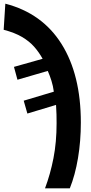

<svg xmlns="http://www.w3.org/2000/svg" viewBox="-109 -785 497 1045"><path d="M136 240Q165 163 182 76Q199 -11 199 -114Q199 -135 198.5 -161.5Q198 -188 196 -214L40 -167L20 -237L184 -286Q180 -317 171 -345.5Q162 -374 151 -399L-14 -351L-33 -421L123 -465Q103 -501 77 -530.5Q51 -560 11.5 -583.5Q-28 -607 -89 -623L-80 -765Q121 -713 226 -545.5Q331 -378 331 -118Q331 -17 315.5 75.5Q300 168 271 240Z"/></svg>

Font: Noto Sans ExtraCondensed
Style: Bold
Weight: 700
Width: 2
Designer: Monotype Design Team
Foundry: Monotype Imaging Inc.
Version: Version 2.013; ttfautohint (v1.8.4.7-5d5b)